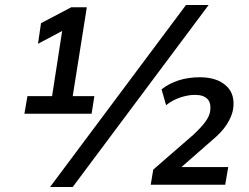

<svg xmlns="http://www.w3.org/2000/svg" viewBox="-20 -734 990 763"><path d="M77 0ZM77 -282ZM77 -282 89 -352H187L227 -611L131 -560L143 -642L263 -705H325L269 -352H355L344 -282ZM269 9H179L719 -714H809ZM579 0 589 -60 749 -199Q780 -228 796 -250Q812 -272 815 -291Q820 -325 804 -341Q788 -357 755 -357Q727 -357 696 -346.5Q665 -336 640 -316L622 -379Q684 -427 774 -427Q842 -427 879 -393Q916 -359 906 -298Q901 -271 881.5 -240Q862 -209 821 -175L701 -70H887L875 0Z"/></svg>

Font: Winston Medium
Style: Italic
Weight: 500
Italic angle: -9°
Designer: Original fonts by Vernon Adams / Changes by Cristiano Sobral
Foundry: Original fonts by Vernon Adams / Changes by Cristiano Sobral
Version: Version 2.503;July 17, 2020;FontCreator 13.0.0.2655 64-bit